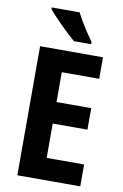

<svg xmlns="http://www.w3.org/2000/svg" viewBox="-101 -990 668 1046"><g transform="rotate(10 233.5 -466.5)"><path d="M252 -933H98V-924C127 -887 209 -806 249 -773H344V-786C319 -819 273 -890 252 -933ZM420 0V-121H213V-311H405V-430H213V-595H420V-714H72V0Z"/></g></svg>

Font: Noto Sans Myanmar Condensed
Style: Bold
Weight: 700
Width: 3
Designer: Monotype Design Team
Foundry: Monotype Imaging Inc.
Version: Version 2.107